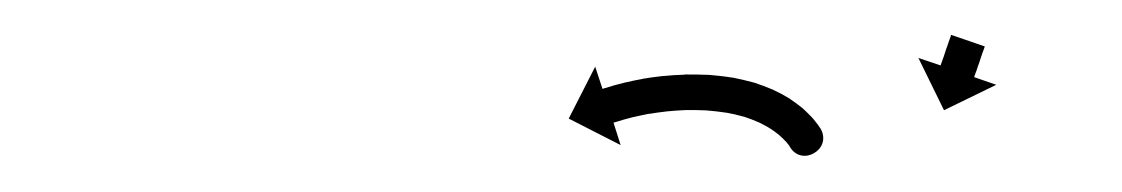

<svg xmlns="http://www.w3.org/2000/svg" viewBox="-20 -562 631 108"><path d="M533.9 -535.7C533.9 -535.7 533.9 -535.8 533.9 -535.9L515 -542.4C515 -542.3 515 -542.3 514.9 -542.2C514.9 -542 514.8 -541.8 514.8 -541.6C514.7 -541.4 514.6 -541.1 514.5 -540.8C514.3 -540.4 514.2 -540.1 514.1 -539.7C513.9 -539.3 513.8 -538.8 513.6 -538.4C513.5 -537.9 513.3 -537.4 513.1 -536.9C513 -536.4 512.8 -535.9 512.6 -535.4C512.4 -534.8 512.2 -534.3 512 -533.8C511.9 -533.2 511.7 -532.7 511.5 -532.2C511.3 -531.6 511.1 -531.1 511 -530.6C510.8 -530.1 510.6 -529.6 510.5 -529.2C510.3 -528.7 510.2 -528.3 510 -527.8C509.9 -527.5 509.7 -527.1 509.6 -526.7C509.5 -526.5 509.4 -526.2 509.3 -525.9C509.3 -525.7 509.2 -525.5 509.1 -525.3C509.1 -525.3 509.1 -525.2 509.1 -525.2L496.6 -529.4L511 -500L540.4 -514.3L528 -518.6C528 -518.7 528 -518.8 528 -518.8C528.1 -519 528.2 -519.2 528.2 -519.4C528.3 -519.7 528.4 -519.9 528.5 -520.2C528.7 -520.6 528.8 -521 528.9 -521.3C529.1 -521.8 529.2 -522.2 529.4 -522.6C529.5 -523.1 529.7 -523.6 529.9 -524.1C530 -524.6 530.2 -525.1 530.4 -525.6C530.6 -526.2 530.8 -526.7 531 -527.3C531.1 -527.8 531.3 -528.3 531.5 -528.9C531.7 -529.4 531.9 -529.9 532 -530.4C532.2 -530.9 532.4 -531.4 532.5 -531.9C532.7 -532.3 532.8 -532.7 533 -533.2C533.1 -533.5 533.2 -533.9 533.4 -534.3C533.5 -534.6 533.6 -534.8 533.7 -535.1C533.7 -535.3 533.8 -535.5 533.9 -535.7ZM441.8 -489.2C441.6 -489.5 441.5 -489.8 441.3 -490.1L423.4 -481.3C423.6 -480.8 423.8 -480.3 424.1 -479.8C427.2 -474 433.2 -473.7 437.6 -476.1C442 -478.6 444.9 -483.9 441.6 -489.6C441.2 -490.2 440.7 -490.9 440.3 -491.5C440.3 -491.5 440.3 -491.6 440.2 -491.6C440.2 -491.7 440.1 -491.8 440.1 -491.8C439.1 -493.1 438.1 -494.4 437.1 -495.6C437.1 -495.6 437 -495.7 436.9 -495.7C436.9 -495.8 436.8 -495.9 436.8 -495.9C435.2 -497.6 433.5 -499.2 431.8 -500.8C431.8 -500.8 431.7 -500.8 431.7 -500.9C431.6 -501 431.5 -501.1 431.5 -501.1C429.3 -502.9 426.9 -504.6 424.6 -506.2C424.6 -506.2 424.5 -506.3 424.4 -506.4C424.3 -506.4 424.2 -506.5 424.2 -506.5C421.3 -508.3 418.3 -509.9 415.3 -511.3C415.3 -511.3 415.2 -511.4 415.1 -511.4C415 -511.5 414.9 -511.5 414.9 -511.5C411.4 -513 407.9 -514.3 404.3 -515.5C404.3 -515.5 404.2 -515.5 404.1 -515.5C404 -515.6 403.9 -515.6 403.9 -515.6C399.9 -516.7 395.9 -517.6 391.9 -518.4C391.9 -518.4 391.8 -518.4 391.7 -518.4C391.6 -518.4 391.5 -518.4 391.5 -518.4C387.3 -519.1 383 -519.5 378.7 -519.9C378.7 -519.9 378.6 -519.9 378.5 -519.9C378.5 -519.9 378.4 -519.9 378.4 -519.9C374.1 -520.1 369.7 -520.1 365.4 -520.1C365.4 -520.1 365.3 -520.1 365.2 -520.1C365.2 -520.1 365.1 -520 365.1 -520C361 -519.9 356.9 -519.6 352.8 -519.2C352.8 -519.2 352.7 -519.2 352.7 -519.2C352.6 -519.2 352.5 -519.2 352.5 -519.2C348.9 -518.8 345.2 -518.3 341.6 -517.7C341.6 -517.7 341.5 -517.7 341.5 -517.6C341.4 -517.6 341.4 -517.6 341.4 -517.6C338.3 -517.1 335.3 -516.4 332.2 -515.7C332.2 -515.7 332.2 -515.7 332.1 -515.7C332.1 -515.7 332 -515.7 332 -515.7C329.7 -515.1 327.4 -514.5 325.1 -513.9C325.1 -513.9 325 -513.9 325 -513.9C325 -513.9 324.9 -513.8 324.9 -513.8C323.5 -513.4 322 -513 320.5 -512.5C320.5 -512.5 320.5 -512.5 320.5 -512.5C320.5 -512.5 320.4 -512.5 320.4 -512.5C319.9 -512.3 319.4 -512.2 318.9 -512L314.8 -524.5L299.9 -495.3L329.1 -480.4L325.1 -493C325.6 -493.1 326 -493.3 326.5 -493.4C326.5 -493.4 326.5 -493.4 326.5 -493.4C326.5 -493.4 326.5 -493.4 326.5 -493.4C327.8 -493.8 329.2 -494.2 330.5 -494.6C330.5 -494.6 330.5 -494.6 330.5 -494.6C330.5 -494.6 330.4 -494.6 330.4 -494.6C332.5 -495.2 334.7 -495.7 336.8 -496.3C336.8 -496.3 336.8 -496.3 336.7 -496.3C336.7 -496.2 336.6 -496.2 336.6 -496.2C339.4 -496.9 342.2 -497.4 345 -498C345 -498 345 -498 344.9 -497.9C344.9 -497.9 344.8 -497.9 344.8 -497.9C348.2 -498.5 351.5 -498.9 354.9 -499.3C354.9 -499.3 354.8 -499.3 354.8 -499.3C354.7 -499.3 354.6 -499.3 354.6 -499.3C358.4 -499.7 362.2 -499.9 365.9 -500.1C365.9 -500.1 365.9 -500.1 365.8 -500.1C365.7 -500.1 365.7 -500.1 365.7 -500.1C369.6 -500.1 373.6 -500.1 377.5 -499.9C377.5 -499.9 377.4 -499.9 377.4 -499.9C377.3 -499.9 377.2 -499.9 377.2 -499.9C381 -499.6 384.8 -499.2 388.6 -498.6C388.6 -498.6 388.5 -498.7 388.4 -498.7C388.3 -498.7 388.2 -498.7 388.2 -498.7C391.7 -498.1 395.1 -497.3 398.6 -496.3C398.6 -496.3 398.4 -496.4 398.3 -496.4C398.2 -496.4 398.1 -496.5 398.1 -496.5C401.1 -495.5 404.1 -494.4 407 -493.1C407 -493.1 406.9 -493.2 406.8 -493.2C406.7 -493.3 406.6 -493.3 406.6 -493.3C409 -492.1 411.4 -490.9 413.7 -489.4C413.7 -489.4 413.6 -489.5 413.5 -489.6C413.4 -489.6 413.3 -489.7 413.3 -489.7C415.2 -488.4 417 -487.1 418.7 -485.7C418.7 -485.7 418.7 -485.7 418.6 -485.8C418.5 -485.9 418.4 -485.9 418.4 -485.9C419.7 -484.8 420.9 -483.6 422.1 -482.3C422.1 -482.3 422.1 -482.4 422 -482.4C421.9 -482.5 421.9 -482.6 421.9 -482.6C422.6 -481.7 423.3 -480.9 424 -480C424 -480 423.9 -480 423.9 -480.1C423.8 -480.2 423.8 -480.3 423.8 -480.3C423.9 -480.1 424.3 -479.4 424.3 -479.4C427.6 -473.8 433.5 -473.3 437.8 -475.8C442.1 -478.2 444.8 -483.4 441.8 -489.2Z"/></svg>

Font: FRB American Cursive Just Arrows Ultra
Style: Bold Italic
Weight: 1000
Italic angle: -25°
Version: Version 2.0;Modular Font Editor K font №1